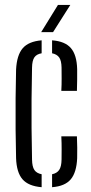

<svg xmlns="http://www.w3.org/2000/svg" viewBox="-20 -774 380 800"><path d="M47 -115Q45.5 -169 45 -234Q44.5 -299 45 -364Q45.5 -429 47 -484Q50 -544 74.5 -572.8Q99 -601.5 153.5 -606V-552Q132.5 -548.5 123.2 -535Q114 -521.5 113.5 -492.5Q112 -421 111.5 -360.8Q111 -300.5 111.5 -240.2Q112 -180 113.5 -109Q114 -79.5 123.2 -65.8Q132.5 -52 153.5 -48V6Q98.5 1.5 73.8 -27Q49 -55.5 47 -115ZM235.5 -395.5Q237 -420.5 236.8 -447.5Q236.5 -474.5 236.5 -492.5Q236 -521.5 226.5 -534.8Q217 -548 197 -552V-606Q251 -602 275.5 -573.5Q300 -545 301.5 -486Q301.5 -467 301.5 -442.5Q301.5 -418 300.5 -395.5ZM197 6V-48Q217 -52 226.5 -65.8Q236 -79.5 236.5 -109Q236.5 -128 236.8 -152.2Q237 -176.5 235.5 -206H300.5Q301.5 -183.5 301.8 -159Q302 -134.5 301.5 -115Q299 -55.5 274.8 -26.8Q250.5 2 197 6ZM151.5 -640 221.5 -753.5H273L201 -640Z"/></svg>

Font: Big Shoulders Stencil Display
Style: Regular
Weight: 400
Designer: Patric King
Foundry: XO Type Co
Version: Version 1.000